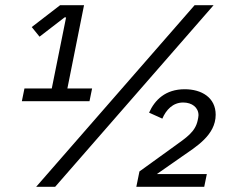

<svg xmlns="http://www.w3.org/2000/svg" viewBox="-20 -718 896 738"><path d="M324 -329 334 -378H239L303 -698H211L102 -614L132 -577L228 -651H234L179 -378H74L64 -329ZM192 0 801 -698H728L119 0ZM775 -49H583L679 -116C732 -153 809 -198 809 -277C809 -343 755 -375 690 -375C616 -375 575 -334 553 -285L604 -262C618 -295 644 -324 684 -324C718 -324 743 -305 743 -275C743 -269 741 -261 740 -256C731 -211 696 -189 649 -155L516 -59L504 0H765Z"/></svg>

Font: Braiins Sans
Style: Italic
Weight: 400
Italic angle: -11.31°
Designer: Mike Abbink, Paul van der Laan, Pieter van Rosmalen, Jiri Chlebus, Lubos Buracinsky
Foundry: Bold Monday, Sudetype
Version: Version 1.000;hotconv 1.0.109;makeotfexe 2.5.65596